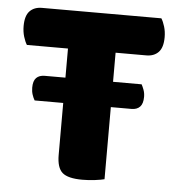

<svg xmlns="http://www.w3.org/2000/svg" viewBox="-47 -651 651 703"><g transform="rotate(5 278.0 -299.0)"><path d="M36 -466Q29 -477 23.5 -495Q18 -513 18 -534Q18 -572 34.5 -589Q51 -606 79 -606H518Q525 -595 530.5 -577Q536 -559 536 -538Q536 -500 519.5 -483Q503 -466 475 -466H362V-359H467Q471 -352 475.5 -340Q480 -328 480 -314Q480 -289 469 -277.5Q458 -266 438 -266H362V-1Q351 2 328 5Q305 8 281 8Q228 8 207.5 -10Q187 -28 187 -75V-266H82Q77 -274 73 -286Q69 -298 69 -312Q69 -337 80 -348Q91 -359 111 -359H187V-466H36Z"/></g></svg>

Font: Baloo Bhaina 2 ExtraBold
Style: Regular
Weight: 800
Designer: Yesha Goshar, Manish Minz, Shuchita Grover and Ek Type
Foundry: Ek Type
Version: Version 1.640;hotconv 1.0.111;makeotfexe 2.5.65597; ttfautoh